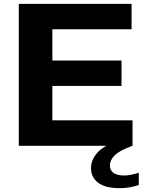

<svg xmlns="http://www.w3.org/2000/svg" viewBox="-20 -760 757 1001"><path d="M78 0V-740H666V-607.5H253V-444.5H613.5V-312H253V-132.5H671V0ZM604 221Q528.5 221 491.5 192.5Q454.5 164 454.5 116.5Q454.5 71 491.8 31.5Q529 -8 628 -34.5L671 0Q603.5 24.5 578.2 49.5Q553 74.5 553 103Q553 127 571.2 141Q589.5 155 628.5 155Q644 155 662 151.5Q680 148 703.5 140.5V204.5Q681.5 212 657.2 216.5Q633 221 604 221Z"/></svg>

Font: Encode Sans Exp
Style: Bold
Weight: 700
Width: 7
Designer: Multiple Designers
Foundry: Impallari Type
Version: Version 3.002; ttfautohint (v1.8.3) -l 8 -r 50 -G 200 -x 14 